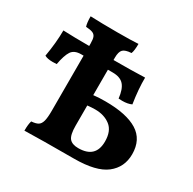

<svg xmlns="http://www.w3.org/2000/svg" viewBox="-158 -880 1052 1046"><g transform="rotate(30 368.0 -357.0)"><path d="M695 -179Q695 -97 633 -48.5Q571 0 432 0Q221 0 122 3Q122 -38 129 -59Q157 -61 171 -69.5Q185 -78 191 -100Q197 -122 197 -165V-512H182Q139 -512 121.5 -485.5Q104 -459 93 -399Q85 -398 68 -398Q35 -398 17 -408Q33 -500 33 -576Q102 -573 197 -573V-589Q197 -616 191.5 -629Q186 -642 172.5 -647.5Q159 -653 130 -655Q123 -677 123 -717Q192 -714 291 -714Q382 -714 424 -717Q424 -674 416 -655Q378 -653 364 -639Q350 -625 350 -588V-573Q464 -573 547 -576Q546 -505 560 -415Q537 -404 502 -404Q487 -404 479 -405Q473 -461 450.5 -486.5Q428 -512 380 -512H350V-352Q379 -356 424 -356Q558 -356 626.5 -313.5Q695 -271 695 -179ZM532 -165Q532 -231 494 -260.5Q456 -290 399 -290Q377 -290 350 -287V-160Q350 -102 367 -81.5Q384 -61 423 -61Q532 -61 532 -165Z"/></g></svg>

Font: Vollkorn SC
Style: Bold
Weight: 700
Designer: Friedrich Althausen
Foundry: Friedrich Althausen
Version: Version 4.015